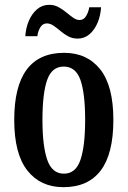

<svg xmlns="http://www.w3.org/2000/svg" viewBox="-20 -766 529 796"><path d="M243 10Q148 10 93.5 -59Q39 -128 39 -269Q39 -547 246 -547Q341 -547 395.5 -478.5Q450 -410 450 -269Q450 -128 397.5 -59Q345 10 243 10ZM245 -46Q294 -46 313.5 -103Q333 -160 333 -269Q333 -379 313.5 -434.5Q294 -490 244 -490Q195 -490 175.5 -434.5Q156 -379 156 -269Q156 -160 176 -103Q196 -46 245 -46ZM302 -606Q280 -606 262.5 -615.5Q245 -625 230.5 -637.5Q216 -650 202 -659.5Q188 -669 174 -669Q157 -669 147 -652.5Q137 -636 135 -616H85Q87 -650 99.5 -679.5Q112 -709 133.5 -727.5Q155 -746 184 -746Q205 -746 222.5 -736.5Q240 -727 255 -714.5Q270 -702 283.5 -692.5Q297 -683 310 -683Q327 -683 337 -699.5Q347 -716 350 -736H399Q397 -701 384.5 -671.5Q372 -642 351 -624Q330 -606 302 -606Z"/></svg>

Font: Noto Serif Georgian ExtraCondensed SemiBold
Style: Regular
Weight: 600
Width: 2
Designer: Monotype Design Team, Akaki Razmadze
Foundry: Google LLC
Version: Version 2.003; ttfautohint (v1.8.4.7-5d5b)